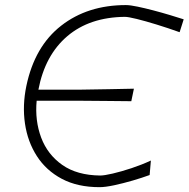

<svg xmlns="http://www.w3.org/2000/svg" viewBox="-20 -746 762 775"><path d="M382 9.5Q293 9.5 229.5 -24.2Q166 -58 128.8 -116Q91.5 -174 80.8 -247.2Q70 -320.5 86.5 -399.5Q120 -559 226.8 -642.2Q333.5 -725.5 488 -725.5Q505.5 -725.5 535.2 -719.2Q565 -713 599.2 -704Q633.5 -695 666 -685.2Q698.5 -675.5 721.5 -668L705 -616Q657.5 -633 612 -647Q566.5 -661 532 -669.5Q497.5 -678 484 -678Q341.5 -676.5 251.5 -599.8Q161.5 -523 135 -384H298Q368.5 -385 420.5 -386Q472.5 -387 520.5 -388L510 -337.5Q459 -338 407.8 -338.5Q356.5 -339 287.5 -339.5H128Q120.5 -259 146.2 -190.5Q172 -122 231.5 -80.2Q291 -38.5 384.5 -37.5Q401 -37.5 435.2 -45.5Q469.5 -53.5 511 -67.2Q552.5 -81 589 -98L584 -39.5Q554 -28.5 515.5 -17.2Q477 -6 440.8 1.8Q404.5 9.5 382 9.5Z"/></svg>

Font: Commissioner Loud ExtraLight
Style: Italic
Weight: 200
Italic angle: -12°
Designer: Kostas Bartsokas
Foundry: Kostas Bartsokas
Version: Version 1.000; ttfautohint (v1.8.3)